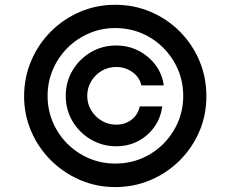

<svg xmlns="http://www.w3.org/2000/svg" viewBox="-20 -758 950 790"><path d="M250.5 -363.3Q250.5 -420.9 278.3 -468Q306.2 -515.1 353.5 -543Q400.9 -570.8 458 -570.8Q508.3 -570.8 550.3 -549.1Q592.3 -527.3 619.9 -490.5Q647.5 -453.6 653.8 -406.7H561.5Q554.7 -439.9 525.1 -461.2Q495.6 -482.4 458 -482.4Q425.3 -482.4 398.4 -466.6Q371.6 -450.7 355.2 -423.6Q338.9 -396.5 338.9 -363.3Q338.9 -331.1 355.2 -304.2Q371.6 -277.3 398.4 -261.2Q425.3 -245.1 458 -245.1Q495.6 -245.1 522 -266.1Q548.3 -287.1 555.2 -320.3H647.5Q641.6 -273.4 615.5 -236.3Q589.4 -199.2 548.8 -177.7Q508.3 -156.2 458 -156.2Q400.9 -156.2 353.5 -184.3Q306.2 -212.4 278.3 -259.3Q250.5 -306.2 250.5 -363.3ZM454.1 11.7Q377 11.7 309.1 -17.6Q241.2 -46.9 189.5 -98.4Q137.7 -149.9 108.4 -217.8Q79.1 -285.6 79.1 -363.3Q79.6 -440.9 108.9 -509Q138.2 -577.1 189.7 -628.7Q241.2 -680.2 309.1 -709.2Q377 -738.3 454.1 -738.3Q532.2 -738.3 600.1 -709.2Q668 -680.2 719.5 -628.7Q771 -577.1 800 -509Q829.1 -440.9 829.1 -363.3Q829.6 -285.6 800.5 -217.8Q771.5 -149.9 720 -98.4Q668.5 -46.9 600.3 -17.6Q532.2 11.7 454.1 11.7ZM454.1 -85Q512.7 -85 563.2 -106.4Q613.8 -127.9 652.1 -166.3Q690.4 -204.6 712.2 -255.1Q733.9 -305.7 733.9 -363.3Q733.9 -421.4 712.2 -471.9Q690.4 -522.5 652.1 -561Q613.8 -599.6 563 -621.1Q512.2 -642.6 454.1 -642.6Q397 -642.6 346.4 -620.8Q295.9 -599.1 257.6 -560.8Q219.2 -522.5 197.5 -471.7Q175.8 -420.9 175.8 -363.3Q175.8 -306.2 197.3 -255.6Q218.8 -205.1 257.1 -166.7Q295.4 -128.4 345.9 -106.7Q396.5 -85 454.1 -85Z"/></svg>

Font: V-Inter
Style: Medium-500
Weight: 500
Designer: Rasmus Andersson
Foundry: rsms
Version: Version 4.000;git-4146feb